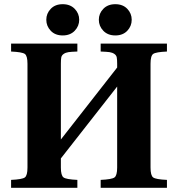

<svg xmlns="http://www.w3.org/2000/svg" viewBox="-20 -901 854 921"><path d="M33.2 0V-38.1Q86.4 -40.5 99.1 -49.8Q111.8 -59.1 111.8 -97.2V-595.2Q111.8 -633.3 99.1 -642.3Q86.4 -651.4 33.2 -653.8V-691.9H351.1V-653.8Q322.3 -652.8 308.6 -650.9Q294.9 -648.9 285.4 -642.3Q275.9 -635.7 273.9 -625.7Q272 -615.7 272 -595.2V-231.9L542 -577.1V-595.2Q542 -615.7 540 -625.7Q538.1 -635.7 528.6 -642.3Q519 -648.9 505.4 -650.9Q491.7 -652.8 462.9 -653.8V-691.9H780.8V-653.8Q727.5 -651.4 714.8 -642.3Q702.1 -633.3 702.1 -595.2V-97.2Q702.1 -59.1 714.8 -49.8Q727.5 -40.5 780.8 -38.1V0H462.9V-38.1Q516.1 -40.5 529.1 -49.8Q542 -59.1 542 -97.2V-485.8L272 -141.1V-97.2Q272 -59.1 284.9 -49.8Q297.9 -40.5 351.1 -38.1V0ZM223.4 -753.4Q202.1 -775.9 202.1 -806.2Q202.1 -836.4 223.4 -858.6Q244.6 -880.9 280.8 -880.9Q316.9 -880.9 338.4 -858.6Q359.9 -836.4 359.9 -806.2Q359.9 -775.9 338.4 -753.4Q316.9 -731 280.8 -731Q244.6 -731 223.4 -753.4ZM475.6 -753.4Q454.1 -775.9 454.1 -806.2Q454.1 -836.4 475.6 -858.6Q497.1 -880.9 533.2 -880.9Q569.3 -880.9 590.6 -858.6Q611.8 -836.4 611.8 -806.2Q611.8 -775.9 590.6 -753.4Q569.3 -731 533.2 -731Q497.1 -731 475.6 -753.4Z"/></svg>

Font: Linguistics Pro
Style: Bold
Weight: 700
Designer: Stefan Peev, Context Ltd
Foundry: Stefan Peev, Context Ltd
Version: Version 001.000